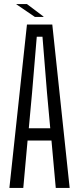

<svg xmlns="http://www.w3.org/2000/svg" viewBox="-20 -920 381 940"><path d="M26 0 112 -800H236L321 0H253L232 -232H115L94 0ZM121 -292H226L210 -467L188 -740H160L137 -466ZM60 -899V-900H112L193 -839V-837H151Z"/></svg>

Font: Big Shoulders Display
Style: Regular
Weight: 400
Designer: Patric King
Foundry: XO Type Co
Version: Version 1.000; ttfautohint (v1.8.2)